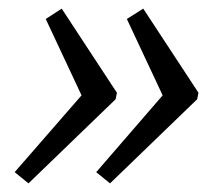

<svg xmlns="http://www.w3.org/2000/svg" viewBox="-20 -466 484 445"><path d="M312 -446 440 -251 437 -236 235 -41 203 -67 357 -245 274 -422ZM123 -446 251 -251 248 -236 46 -41 14 -67 169 -245 86 -422Z"/></svg>

Font: Piazzolla Thin Medium
Style: Italic
Weight: 500
Italic angle: -11.3°
Version: Version 2.005